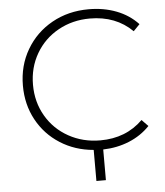

<svg xmlns="http://www.w3.org/2000/svg" viewBox="-58 -756 830 967"><g transform="rotate(-5 357.0 -272.5)"><path d="M426 -705Q502 -705 566 -680.5Q630 -656 675 -608L643 -575Q559 -658 428 -658Q340 -658 268 -618Q196 -578 155 -507.5Q114 -437 114 -350Q114 -263 155 -192.5Q196 -122 268 -82Q340 -42 428 -42Q558 -42 643 -126L675 -93Q631 -47 570 -22Q509 3 438 5V160H390V3Q296 -5 221.5 -52.5Q147 -100 105 -177.5Q63 -255 63 -350Q63 -451 110.5 -532Q158 -613 240.5 -659Q323 -705 426 -705Z"/></g></svg>

Font: Goldbeck Next Light
Style: Regular
Weight: 300
Designer: Julieta Ulanovsky
Foundry: Julieta Ulanovsky
Version: Version 7.200